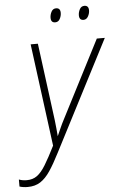

<svg xmlns="http://www.w3.org/2000/svg" viewBox="-80 -928 620 980"><g transform="rotate(-5 230.0 -438.0)"><path d="M22 10Q-2 10 -20 4V-32Q-2 -25 20 -25Q51 -25 73 -41Q95 -57 117 -93Q139 -129 169 -189L100 -714H137L189 -317Q194 -274 197 -235Q206 -255 215 -275.5Q224 -296 234 -315L439 -714H480L189 -150Q161 -95 137.5 -60Q114 -25 87 -7.5Q60 10 22 10ZM380 -815Q358 -815 358 -840Q358 -856 366 -871Q374 -886 390 -886Q412 -886 412 -861Q412 -845 403.5 -830Q395 -815 380 -815ZM235 -815Q213 -815 213 -840Q213 -856 221 -871Q229 -886 245 -886Q267 -886 267 -861Q267 -845 259 -830Q251 -815 235 -815Z"/></g></svg>

Font: Noto Sans Condensed ExtraLight
Style: Italic
Weight: 200
Width: 3
Italic angle: -12°
Designer: Monotype Design Team
Foundry: Monotype Imaging Inc.
Version: Version 2.013; ttfautohint (v1.8.4.7-5d5b)